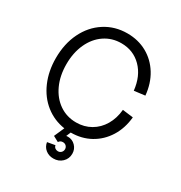

<svg xmlns="http://www.w3.org/2000/svg" viewBox="-211 -865 1159 1230"><g transform="rotate(30 368.5 -250.0)"><path d="M275 145 332 135Q334 147 343 154Q352 161 364 161Q379 161 388.5 151Q398 141 398 127Q398 113 388.5 103.5Q379 94 364 94Q345 94 335 110L294 88L327 13Q247 1 185 -48Q123 -97 89 -175.5Q55 -254 55 -350Q55 -456 95.5 -539Q136 -622 209 -669Q282 -716 374 -716Q455 -716 519.5 -680Q584 -644 624 -579Q664 -514 672 -428L592 -418Q581 -521 521 -581.5Q461 -642 372 -642Q303 -642 248.5 -605Q194 -568 163.5 -501.5Q133 -435 133 -350Q133 -265 163.5 -198.5Q194 -132 248.5 -94.5Q303 -57 373 -57Q432 -57 480 -84.5Q528 -112 557.5 -162Q587 -212 593 -277L672 -267Q664 -183 624 -119Q584 -55 520 -19.5Q456 16 376 16L362 49Q366 48 374 48Q407 48 430 71.5Q453 95 453 129Q453 166 427 191Q401 216 362 216Q328 216 304 196.5Q280 177 275 145Z"/></g></svg>

Font: MedMera Sans
Style: Regular
Weight: 400
Designer: Kasper Nordkvist
Foundry: UNCUT.wtf
Version: Version 1.300